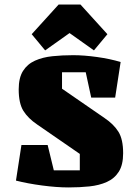

<svg xmlns="http://www.w3.org/2000/svg" viewBox="-20 -807 610 842"><path d="M281 15Q229 15 165 6.5Q101 -2 50 -15L74 -171H189L216 -60H330V-132L143 -261Q103 -288 82.5 -321Q62 -354 62 -415Q62 -466 81 -496Q100 -526 133.5 -541Q167 -556 210 -560.5Q253 -565 301 -565Q348 -565 405.5 -557Q463 -549 509 -535L485 -379H380L356 -490H252V-418L439 -289Q479 -262 499.5 -229Q520 -196 520 -135Q520 -84 501 -54Q482 -24 448.5 -9Q415 6 372 10.5Q329 15 281 15ZM333 -787 451 -657 392 -586 285 -662 178 -586 119 -657 237 -787Z"/></svg>

Font: Unlock
Style: Regular
Weight: 400
Designer: Eduardo Rodriguez Tunni
Foundry: Eduardo Rodriguez Tunni
Version: Version 1.003; ttfautohint (v1.8.4.7-5d5b);gftools[0.9.23]